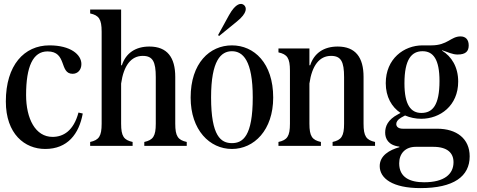

<svg xmlns="http://www.w3.org/2000/svg" viewBox="-20 -749 2450 986"><path d="M212 16C327 16 386 -61 405 -166L383 -171C358 -77 305 -46 250 -46C162 -46 114 -139 114 -261C114 -407 149 -485 224 -485C326 -485 283 -370 353 -370C379 -370 398 -390 398 -420C398 -469 342 -516 234 -516C104 -516 10 -414 10 -228C10 -61 107 16 212 16Z M443 0H661V-20C616 -30 602 -49 602 -114V-320C615 -412 653 -462 713 -462C764 -462 780 -433 780 -353V-114C780 -49 766 -30 721 -20V0H939V-20C894 -30 880 -49 880 -114V-354C880 -454 839 -510 747 -510C676 -510 626 -476 606 -414H602V-700H443V-680C488 -670 502 -651 502 -586V-114C502 -49 488 -30 443 -20Z M1171 16C1285 16 1383 -81 1383 -248C1383 -425 1285 -516 1171 -516C1057 -516 959 -425 959 -248C959 -81 1057 16 1171 16ZM1064 -249C1064 -439 1115 -486 1171 -486C1227 -486 1278 -439 1278 -249C1278 -49 1227 -14 1171 -14C1115 -14 1064 -49 1064 -249ZM1100 -569 1105 -564 1196 -638C1252 -683 1247 -711 1233 -723C1219 -735 1191 -734 1156 -671Z M1410 0H1628V-20C1583 -30 1569 -49 1569 -114V-320C1582 -412 1620 -462 1680 -462C1731 -462 1747 -433 1747 -353V-114C1747 -49 1733 -30 1688 -20V0H1906V-20C1861 -30 1847 -49 1847 -114V-354C1847 -454 1806 -510 1714 -510C1643 -510 1593 -476 1573 -414H1569V-500H1410V-480C1455 -470 1469 -451 1469 -386V-114C1469 -49 1455 -30 1410 -20Z M2139 217C2310 217 2392 157 2392 54C2392 -37 2325 -88 2225 -88H2049C2025 -88 2015 -99 2015 -112C2015 -122 2021 -134 2040 -145L2060 -156C2086 -145 2114 -139 2143 -139C2240 -139 2333 -206 2333 -330C2333 -405 2299 -459 2250 -489V-491C2282 -481 2303 -469 2330 -469C2372 -469 2387 -486 2387 -516C2387 -546 2371 -562 2345 -562C2295 -562 2279 -516 2195 -516H2150C2054 -516 1961 -447 1961 -322C1961 -251 1992 -199 2037 -169L2024 -162C1971 -134 1958 -100 1958 -68C1958 -38 1973 -3 2031 4V7C1980 21 1930 50 1930 104C1930 167 1996 217 2139 217ZM2030 90C2030 39 2062 5 2115 5H2205C2278 5 2309 37 2309 84C2309 145 2262 187 2158 187C2085 187 2030 162 2030 90ZM2057 -321C2057 -445 2094 -486 2150 -486C2205 -486 2237 -444 2237 -333C2237 -208 2201 -169 2144 -169C2090 -169 2057 -210 2057 -321Z"/></svg>

Font: RL Madena
Style: Regular
Weight: 400
Designer: I Kadek Wantara Putra
Foundry: Roughlines ID
Version: Version 1.000;Glyphs 3.1.2 (3151)